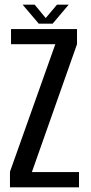

<svg xmlns="http://www.w3.org/2000/svg" viewBox="-20 -799 390 819"><path d="M22.5 0H317V-65H116L308.5 -610.5V-675H27V-610.5H216L22.5 -66.5ZM145.5 -698H204.5L273 -779H223L175 -722L128 -779H76.5Z"/></svg>

Font: Anybody Condensed
Style: Regular
Weight: 400
Width: 3
Designer: Tyler Finck
Foundry: Etcetera Type Company
Version: Version 1.113;gftools[0.9.25]